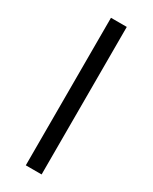

<svg xmlns="http://www.w3.org/2000/svg" viewBox="-185 -745 627 789"><g transform="rotate(30 128.5 -350.0)"><path d="M91 0V-700H166V0Z"/></g></svg>

Font: Gudea
Style: Regular
Weight: 400
Designer: Agustina Mingote
Foundry: Agustina Mingote
Version: Version 1.002